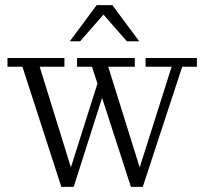

<svg xmlns="http://www.w3.org/2000/svg" viewBox="-20 -722 793 745"><path d="M488 3 337 -463H279V-497H503V-463H400L530 -47H514L646 -463H545V-497H744V-463H687L534 3ZM218 3 67 -463H9V-497H230V-463H134L263 -47H247L368 -429L385 -370L266 3ZM251 -562 355 -702H416L520 -562H472L367 -682H396L291 -562Z"/></svg>

Font: Montagu Slab 144pt Light
Style: Regular
Weight: 300
Designer: Florian Karsten
Foundry: Florian Karsten
Version: Version 1.000